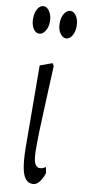

<svg xmlns="http://www.w3.org/2000/svg" viewBox="-97 -819 422 941"><g transform="rotate(10 114.0 -349.0)"><path d="M41.5 -646Q23.9 -646 12 -665Q0 -684.1 0 -714.4Q0 -743.7 12 -763.2Q23.9 -782.7 41.5 -782.7Q58.1 -782.7 71 -762.7Q84 -742.7 84 -714.4Q84 -684.6 71 -665.3Q58.1 -646 41.5 -646ZM174.8 -646Q158.2 -646 145.3 -665Q132.3 -684.1 132.3 -714.4Q132.3 -743.7 145 -763.2Q157.7 -782.7 174.8 -782.7Q192.4 -782.7 204.6 -762.7Q216.8 -742.7 216.8 -714.4Q216.8 -684.6 204.6 -665.3Q192.4 -646 174.8 -646ZM137.7 85Q116.2 85 102.3 67.9Q88.4 50.8 81.8 14.2Q75.2 -22.5 74.2 -80.1L71.8 -493.2L132.3 -515.1L140.1 -502.4Q135.7 -412.6 133.3 -348.4Q130.9 -284.2 128.7 -238.8Q126.5 -193.4 125.7 -158.4Q125 -123.5 125 -93.3Q125 -35.6 133.8 -16.6Q142.6 2.4 158.2 2.4Q166.5 2.4 174.1 -0.5Q181.6 -3.4 188.5 -8.3L194.3 21.5Q185.1 48.3 170.9 66.7Q156.7 85 137.7 85Z"/></g></svg>

Font: Scarab Serif
Style: Condensed
Weight: 400
Designer: John Roberts
Foundry: Scarab
Version: 1.0